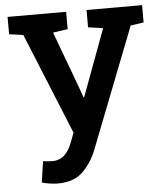

<svg xmlns="http://www.w3.org/2000/svg" viewBox="-53 -575 714 836"><g transform="rotate(-5 304.0 -157.0)"><path d="M166 213.4Q150.9 213.4 131.1 210.4Q111.3 207.5 96.7 203.1L110.4 110.8Q118.7 112.3 131.3 113.3Q144 114.3 151.4 114.3Q182.1 114.3 203.1 95.2Q224.1 76.2 237.3 41L253.4 -1L72.8 -443.8L11.2 -452.6V-528.3H267.1V-452.6L202.6 -442.9L293.9 -196.8L310.1 -150.9H313L421.4 -443.4L356.4 -452.6V-528.3H599.1V-452.6L542 -444.3L337.4 79.6Q315.9 135.7 276.4 174.6Q236.8 213.4 166 213.4Z"/></g></svg>

Font: Roboto Slab Medium
Style: Regular
Weight: 500
Designer: Google
Version: Version 2.001; ttfautohint (v1.8.3)